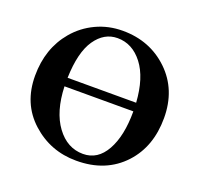

<svg xmlns="http://www.w3.org/2000/svg" viewBox="-118 -788 966 929"><g transform="rotate(20 365.0 -324.0)"><path d="M693.8 -329.1Q693.8 -182.1 607.9 -88.9Q516.1 10.3 363.8 9.8Q231 9.8 134 -78.1Q37.1 -166 37.1 -309.1Q37.1 -449.7 118.2 -545.9Q162.6 -598.6 225.8 -628.4Q289.1 -658.2 362.8 -658.2Q502.9 -658.2 598.4 -566.7Q693.8 -475.1 693.8 -329.1ZM541.5 -353Q533.2 -479 480.5 -547.6Q427.7 -616.2 351.1 -616.2Q282.2 -616.2 237.3 -551Q192.4 -485.8 188.5 -353ZM543 -309.1H188.5Q192.9 -180.7 247.6 -106.4Q302.2 -32.2 383.8 -32.2Q459 -32.2 501 -107.2Q543 -182.1 543 -308.1Z"/></g></svg>

Font: Linux Libertine
Style: Bold
Weight: 700
Designer: Philipp H. Poll
Foundry: Philipp H. Poll
Version: Version 5.0.3